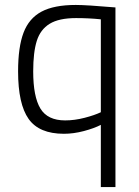

<svg xmlns="http://www.w3.org/2000/svg" viewBox="-20 -530 561 775"><path d="M387 -26Q360 -12 318.5 -1Q277 10 238 10Q138 10 95.5 -50Q53 -110 53 -242Q53 -340 75 -398Q97 -456 147.5 -483Q198 -510 286 -510Q329 -510 446 -500V225H387ZM387 -77V-452Q339 -457 287 -457Q218 -457 180.5 -434Q143 -411 128.5 -365Q114 -319 114 -242Q114 -140 143 -92Q172 -44 243 -44Q281 -44 321.5 -54.5Q362 -65 387 -77Z"/></svg>

Font: Cairo Light
Style: Regular
Weight: 300
Designer: Mohamed Gaber, Accademia di Belle Arti di Urbino and others
Foundry: Kief Type Foundry, Accademia di Belle Arti di Urbino and others
Version: Version 3.011